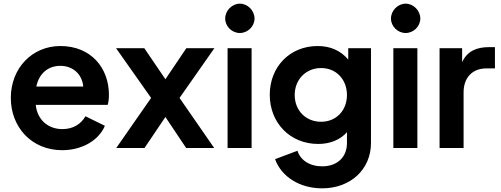

<svg xmlns="http://www.w3.org/2000/svg" viewBox="-20 -807 2730 1047"><path d="M319 12C430 12 519 -43 552 -121L446 -173C422 -131 380 -103 320 -103C241 -103 183 -155 175 -235H567C572 -250 574 -270 574 -290C574 -435 478 -556 309 -556C156 -556 39 -436 39 -273C39 -114 152 12 319 12ZM178 -335C193 -407 243 -448 309 -448C378 -448 428 -402 434 -335Z M614 0H768L882 -169L995 0H1148L959 -273L1149 -544H996L882 -375L767 -544H613L804 -273Z M1221 0H1352V-544H1221ZM1208 -706C1208 -663 1245 -627 1288 -627C1331 -627 1368 -663 1368 -706C1368 -749 1331 -787 1288 -787C1245 -787 1208 -749 1208 -706Z M1737 220C1892 220 2003 116 2003 -27V-544H1879V-482C1838 -531 1782 -556 1712 -556C1561 -556 1451 -443 1451 -290C1451 -137 1562 -22 1715 -22C1780 -22 1834 -44 1872 -86V-27C1872 53 1816 100 1737 100C1668 100 1618 66 1602 15L1480 61C1515 157 1614 220 1737 220ZM1587 -289C1587 -373 1648 -436 1731 -436C1813 -436 1872 -374 1872 -289C1872 -204 1813 -143 1731 -143C1647 -143 1587 -205 1587 -289Z M2125 0H2256V-544H2125ZM2112 -706C2112 -663 2149 -627 2192 -627C2235 -627 2272 -663 2272 -706C2272 -749 2235 -787 2192 -787C2149 -787 2112 -749 2112 -706Z M2377 0H2508V-303C2508 -386 2558 -434 2632 -434H2679V-550H2647C2580 -550 2528 -529 2500 -468V-544H2377Z"/></svg>

Font: Mluvka
Style: Bold
Weight: 700
Designer: Modified by Jiří Krblich, Original typeface by Gumpita Rahayu
Foundry: Gumpita Rahayu & Jiří Krblich
Version: Version 2.000;Glyphs 3.1.1 (3134)